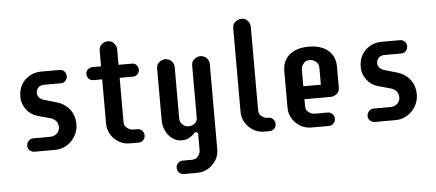

<svg xmlns="http://www.w3.org/2000/svg" viewBox="-59 -890 2862 1261"><g transform="rotate(-5 1372.0 -260.0)"><path d="M109.4 -75.2Q122.6 -88.4 140.1 -88.4H248Q277.8 -88.4 295.9 -105.2Q314 -122.1 314 -147Q314 -171.9 300.3 -187.3Q286.6 -202.6 266.6 -209L178.7 -233.4Q133.3 -247.1 106.4 -284.2Q79.1 -321.8 79.1 -363.8Q79.1 -405.8 91.6 -433.1Q104 -460.4 125 -480Q168.5 -520.5 232.4 -520.5H351.6Q370.1 -520.5 382.3 -507.6Q394.5 -494.6 394.5 -476.1Q394.5 -457.5 382.3 -445.1Q370.1 -432.6 351.6 -432.6H241.7Q216.8 -432.6 202.9 -418Q189 -403.3 189 -383.3Q189 -352.1 223.6 -336.4L319.3 -308.6Q396.5 -282.7 421.9 -210.9Q430.2 -186.5 430.2 -154.8Q430.2 -123 417.2 -94.2Q404.3 -65.4 382.8 -44.4Q337.4 0 275.9 0H140.1Q122.1 0 108.9 -12.7Q95.7 -25.4 95.7 -39.1Q95.7 -52.7 99.4 -60.8Q103 -68.8 109.4 -75.2Z M827.1 0H768.6Q709 0 666.5 -42.5Q624.5 -84.5 624.5 -144.5V-434.6H566.9Q539.1 -434.6 527.3 -460.9Q523.9 -468.8 523.9 -477.5Q523.9 -505.4 550.3 -517.1Q558.1 -520.5 566.9 -520.5H624.5V-622.1Q624.5 -660.6 659.7 -675.8Q669.9 -680.7 682.1 -680.7Q706.1 -680.7 718.3 -668Q739.7 -647 739.7 -622.1V-520.5H828.1Q845.2 -520.5 854.5 -511.2Q870.1 -495.6 870.1 -477.8Q870.1 -460 857.9 -447.3Q845.7 -434.6 828.1 -434.6H739.7V-145.5Q739.7 -121.1 752.4 -109.4Q773.9 -88.4 797.4 -88.4H827.1Q845.7 -88.4 857.9 -75.2Q870.1 -62 870.1 -43.7Q870.1 -25.4 857.9 -12.7Q845.7 0 827.1 0Z M1320.3 -513.7Q1337.4 -496.6 1337.4 -473.1V86.9Q1337.4 147 1294.9 189Q1251.5 231.4 1191.9 231.4H1105.5Q1086.9 231.4 1074 218.8Q1061 206.1 1061 187.5Q1061 168.9 1074 156Q1086.9 143.1 1105.5 143.1H1163.1Q1188 143.1 1200.2 130.9Q1221.2 109.9 1221.2 85.9V-20Q1221.2 -29.3 1216.1 -32.5Q1210.9 -35.6 1206.1 -35.6Q1201.2 -35.6 1197.3 -31.2L1189 -23.4Q1155.8 9.8 1112.3 9.8Q1059.6 9.8 1024.9 -33.2Q990.2 -75.7 990.2 -134.8V-473.1Q990.2 -510.3 1025.4 -525.4Q1035.6 -530.3 1047.6 -530.3Q1059.6 -530.3 1070.3 -525.9Q1081.1 -521.5 1088.9 -513.7Q1106 -496.6 1106 -473.1V-136.2Q1106 -112.3 1118.2 -99.6Q1138.7 -78.1 1156.7 -78.1Q1174.8 -78.1 1185.3 -81.8Q1195.8 -85.4 1204.1 -92.3Q1221.2 -106.9 1221.2 -130.4V-473.1Q1221.2 -497.1 1233.6 -509Q1246.1 -521 1256.6 -525.6Q1267.1 -530.3 1279.1 -530.3Q1291 -530.3 1301.8 -525.9Q1312.5 -521.5 1320.3 -513.7Z M1627 -145.5Q1627 -120.6 1639.2 -108.9Q1660.6 -88.4 1684.6 -88.4H1689.5Q1707.5 -88.4 1717.3 -78.6Q1733.9 -62 1733.9 -48.3Q1733.9 -34.7 1730.5 -26.6Q1727.1 -18.6 1721.2 -12.7Q1707.5 0 1689.5 0H1655.8Q1596.2 0 1553.7 -42.5Q1511.2 -85 1511.2 -144.5V-693.4Q1511.2 -717.8 1523.4 -730Q1544.4 -751 1568.8 -751Q1593.8 -751 1606 -738.8Q1627 -717.8 1627 -693.4Z M2080.6 0H1965.3Q1905.8 0 1863.3 -42.5Q1820.8 -85 1820.8 -144.5V-384.3Q1820.8 -450.7 1865.7 -490.2Q1912.6 -530.3 1994.6 -530.3Q2075.7 -530.3 2122.6 -490.2Q2168 -450.2 2168 -383.3V-246.6Q2168 -222.2 2155.8 -210Q2134.8 -189 2109.9 -189H1936.5V-145.5Q1936.5 -120.6 1948.7 -108.9Q1970.2 -88.4 1994.1 -88.4H2080.6Q2099.1 -88.4 2111.8 -75.2Q2124.5 -62 2124.5 -43.7Q2124.5 -25.4 2111.8 -12.7Q2099.1 0 2080.6 0ZM2052.2 -384.3Q2052.2 -408.7 2040 -420.9Q2018.6 -442.4 1994.6 -442.4Q1970.2 -442.4 1957.5 -429.7Q1936.5 -408.7 1936.5 -384.3V-274.4H2052.2Z M2353.5 -75.2Q2366.7 -88.4 2384.3 -88.4H2492.2Q2522 -88.4 2540 -105.2Q2558.1 -122.1 2558.1 -147Q2558.1 -171.9 2544.4 -187.3Q2530.8 -202.6 2510.7 -209L2422.9 -233.4Q2377.4 -247.1 2350.6 -284.2Q2323.2 -321.8 2323.2 -363.8Q2323.2 -405.8 2335.7 -433.1Q2348.1 -460.4 2369.1 -480Q2412.6 -520.5 2476.6 -520.5H2595.7Q2614.3 -520.5 2626.5 -507.6Q2638.7 -494.6 2638.7 -476.1Q2638.7 -457.5 2626.5 -445.1Q2614.3 -432.6 2595.7 -432.6H2485.8Q2460.9 -432.6 2447 -418Q2433.1 -403.3 2433.1 -383.3Q2433.1 -352.1 2467.8 -336.4L2563.5 -308.6Q2640.6 -282.7 2666 -210.9Q2674.3 -186.5 2674.3 -154.8Q2674.3 -123 2661.4 -94.2Q2648.4 -65.4 2627 -44.4Q2581.5 0 2520 0H2384.3Q2366.2 0 2353 -12.7Q2339.8 -25.4 2339.8 -39.1Q2339.8 -52.7 2343.5 -60.8Q2347.2 -68.8 2353.5 -75.2Z"/></g></svg>

Font: Supermercado
Style: Regular
Weight: 400
Designer: James Grieshaber
Foundry: James Grieshaber
Version: Version 1.002